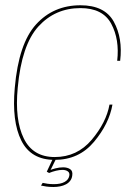

<svg xmlns="http://www.w3.org/2000/svg" viewBox="-20 -618 536 747"><path d="M192.5 4Q287 4 345.8 -66.2Q404.5 -136.5 417.5 -211H406Q393.5 -141.5 336.8 -74.2Q280 -7 193 -7Q108 -7 72.5 -79.5Q37 -152 49 -276.5Q64 -443 129.2 -514.8Q194.5 -586.5 293 -586.5Q380 -586.5 412.8 -525.5Q445.5 -464.5 436 -381.5H447.5Q458 -469.5 422.8 -533.5Q387.5 -597.5 293 -597.5Q188 -597.5 120.2 -523Q52.5 -448.5 37.5 -276.5Q25.5 -146 63 -71Q100.5 4 192.5 4ZM188 109.5Q201.5 109.5 214 107Q226.5 104.5 236.5 99.2Q246.5 94 253 85.5Q259.5 77 261 65.5Q264 47.5 253 40.2Q242 33 225.5 33Q211.5 33 195.5 37Q179.5 41 172 45.5L171 55Q184.5 49.5 198.2 46.2Q212 43 223 43Q236 43 244 48.8Q252 54.5 249.5 66.5Q246.5 81.5 231 90Q215.5 98.5 190 98.5Q176.5 98.5 165.5 97Q154.5 95.5 146 93.5L139.5 104Q148.5 106 160.8 107.8Q173 109.5 188 109.5ZM171 55 198 0H185.5L162 50Z"/></svg>

Font: Anybody Thin
Style: Italic
Weight: 100
Italic angle: -10°
Designer: Tyler Finck
Foundry: Etcetera Type Company
Version: Version 1.114;gftools[0.9.25]